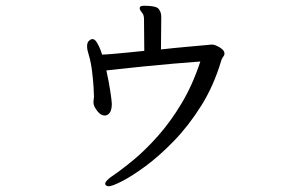

<svg xmlns="http://www.w3.org/2000/svg" viewBox="-20 -593 1040 668"><path d="M481 -527Q481 -537 477 -545Q475 -548 470.5 -553.5Q466 -559 466 -565Q466 -566 466.5 -566.5Q467 -567 467 -568Q468 -573 482 -573Q523 -573 532 -562Q541 -551 541 -535V-524L540 -421Q584 -426 624 -429.5Q664 -433 690 -435.5Q716 -438 717 -438Q728 -438 744.5 -428Q761 -418 761 -407Q761 -401 756.5 -395.5Q752 -390 750 -383Q724 -295 680 -225Q636 -155 585 -102.5Q534 -50 486.5 -15Q439 20 404.5 37.5Q370 55 359 55Q351 55 348 51Q346 49 346 46Q346 41 354 33Q362 25 370 20Q404 -3 445.5 -37.5Q487 -72 530 -120.5Q573 -169 611.5 -233Q650 -297 677 -379Q635 -376 583 -371.5Q531 -367 481.5 -362Q432 -357 396 -353Q360 -349 350 -348Q359 -308 364 -274Q369 -240 369 -232Q369 -198 350 -192Q348 -191 344 -191Q331 -191 319.5 -205.5Q308 -220 306 -230Q306 -232 305.5 -234Q305 -236 305 -237Q305 -242 306 -247Q307 -252 307 -256Q307 -264 305.5 -290Q304 -316 300 -347.5Q296 -379 288 -405Q283 -420 283 -432Q283 -447 291 -452Q296 -457 302 -457Q310 -457 317.5 -444.5Q325 -432 330 -418.5Q335 -405 335 -403Q346 -403 385 -406.5Q424 -410 482 -416Z"/></svg>

Font: Klee One SemiBold
Style: Regular
Weight: 600
Designer: Fontworks Inc.
Foundry: Fontworks Inc.
Version: Version 1.00;January 12, 2022;FontCreator 13.0.0.2683 64-bit